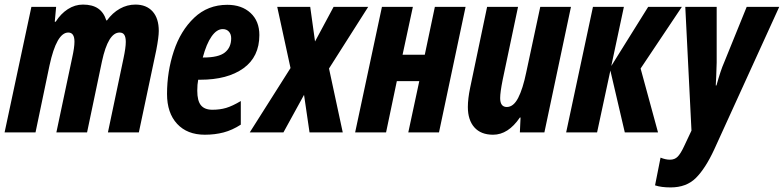

<svg xmlns="http://www.w3.org/2000/svg" viewBox="-29 -578 3421 838"><path d="M108 -548H216L210 -483H214Q236 -518 267 -538Q298 -558 333 -558Q374 -558 399 -541Q424 -524 435 -489H438Q462 -522 494 -540Q526 -558 562 -558Q610 -558 637 -528Q664 -498 664 -443Q664 -416 653 -359L577 0H442L510 -323Q520 -370 520 -395Q520 -416 513.5 -426Q507 -436 493 -436Q443 -436 416 -310L351 0H217L286 -326Q296 -371 296 -396Q296 -436 269 -436Q218 -436 187 -292L126 0H-9Z M700 -168Q700 -265 729.5 -354.5Q759 -444 818.5 -500.5Q878 -557 963 -557Q1026 -557 1064.5 -521.5Q1103 -486 1103 -425Q1103 -330 1033.5 -280Q964 -230 845 -230H836Q832 -210 832 -182Q832 -138 848 -118.5Q864 -99 898 -99Q931 -99 958 -107Q985 -115 1022 -137V-34Q985 -10 947 0Q909 10 865 10Q788 10 744 -37.5Q700 -85 700 -168ZM859 -327Q925 -327 952.5 -349Q980 -371 980 -411Q980 -429 970 -440Q960 -451 943 -451Q917 -451 894.5 -419Q872 -387 856 -327Z M1239 -281 1181 -548H1325L1346 -397L1427 -548H1578L1407 -279L1467 0H1322L1298 -164L1208 0H1061Z M1638 -548H1773L1728 -339H1825L1869 -548H2003L1887 0H1753L1801 -224H1703L1656 0H1521Z M2013 -111Q2013 -147 2023 -195L2097 -548H2232L2165 -230Q2154 -175 2154 -150Q2154 -111 2183 -111Q2212 -111 2232.5 -150.5Q2253 -190 2268 -263L2329 -548H2463L2347 0H2240L2243 -65H2240Q2189 10 2123 10Q2070 10 2041.5 -22Q2013 -54 2013 -111Z M2559 -548H2694L2639 -290L2800 -548H2947L2767 -279L2843 0H2698L2635 -270L2577 0H2442Z M2830 231 2854 110Q2876 119 2895 119Q2916 119 2929 105.5Q2942 92 2956 62L2989 -8L2962 -548H3099V-305Q3097 -235 3095 -205H3098Q3117 -273 3131 -304L3230 -548H3372L3088 75Q3050 157 3008.5 198.5Q2967 240 2898 240Q2857 240 2830 231Z"/></svg>

Font: Noto Sans Display Ex Bold Cond
Style: Italic
Weight: 800
Width: 3
Italic angle: -12°
Designer: Monotype Design team
Foundry: Monotype Imaging Inc.
Version: Version 1.000